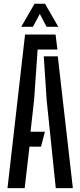

<svg xmlns="http://www.w3.org/2000/svg" viewBox="-20 -980 418 1000"><path d="M19 0 110.5 -800H269.5L279 -722H176L157.5 -458L139 -294H214L193.5 -216H133.5L108.5 0ZM270.5 0 223 -459 208 -686.5H281L359.5 0ZM90.5 -840.5 160 -960.5H214.5L283.5 -840.5H222.5L187.5 -907.5L151.5 -840.5Z"/></svg>

Font: Big Shoulders Stencil Display SemiBold
Style: Regular
Weight: 600
Designer: Patric King
Foundry: XO Type Co
Version: Version 1.000